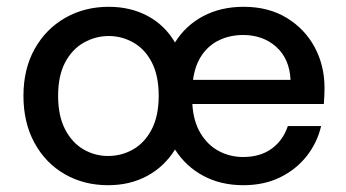

<svg xmlns="http://www.w3.org/2000/svg" viewBox="-20 -533 1018 565"><path d="M298 12Q227 12 170.5 -20.5Q114 -53 81.5 -112.5Q49 -172 49 -251Q49 -330 82 -389Q115 -448 172 -480.5Q229 -513 300 -513Q364 -513 414.5 -486Q465 -459 495 -408Q526 -458 578 -485.5Q630 -513 697 -513Q770 -513 823.5 -480.5Q877 -448 906 -394Q935 -340 935 -274Q935 -264 934.5 -252.5Q934 -241 933 -227H546Q549 -176 570 -141Q591 -106 624 -88.5Q657 -71 695 -71Q746 -71 779.5 -95.5Q813 -120 827 -162H925Q913 -112 882 -73Q851 -34 804 -11Q757 12 696 12Q630 12 578.5 -15.5Q527 -43 495 -93Q464 -43 413.5 -15.5Q363 12 298 12ZM298 -74Q338 -74 372 -93.5Q406 -113 426.5 -152.5Q447 -192 447 -251Q447 -310 427 -349Q407 -388 373 -407.5Q339 -427 300 -427Q261 -427 226.5 -407.5Q192 -388 171.5 -349Q151 -310 151 -251Q151 -192 171.5 -152.5Q192 -113 225.5 -93.5Q259 -74 298 -74ZM548 -298H835Q832 -360 793 -395Q754 -430 695 -430Q658 -430 626.5 -415.5Q595 -401 574.5 -371.5Q554 -342 548 -298Z"/></svg>

Font: DM Sans 17pt Medium
Style: Regular
Weight: 500
Version: Version 4.004;gftools[0.9.30]